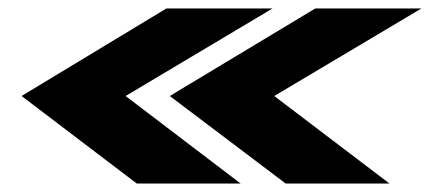

<svg xmlns="http://www.w3.org/2000/svg" viewBox="-20 -474 1020 454"><path d="M655.5 -40 381.5 -247 725.5 -454H976.5L628.5 -247L901 -40ZM303.5 -40 31 -247 373.5 -454H624.5L277 -247L549 -40Z"/></svg>

Font: Anybody UltraExpanded ExtraBold
Style: Italic
Weight: 800
Width: 9
Italic angle: -10°
Designer: Tyler Finck
Foundry: Etcetera Type Company
Version: Version 1.010; ttfautohint (v1.8.3) -l 8 -r 50 -G 200 -x 14 